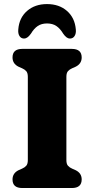

<svg xmlns="http://www.w3.org/2000/svg" viewBox="-20 -946 474 966"><path d="M314 -140.5Q314 -121 322 -112Q330 -103 343 -97.5L361 -89.5Q391 -74.5 391 -43Q391 0 341.5 0H92Q43 0 43 -43Q43 -74.5 73 -89.5L91 -97.5Q104 -103 112 -112Q120 -121 120 -140.5V-559.5Q120 -579 112 -588Q104 -597 91 -602.5L73 -610.5Q43 -625.5 43 -657Q43 -700 92 -700H341.5Q391 -700 391 -657Q391 -625.5 361 -610.5L343 -602.5Q330 -597 322 -588Q314 -579 314 -559.5ZM216.5 -828Q189 -828 170 -815.2Q151 -802.5 135.5 -776.5Q118 -752 101.5 -752Q86 -752 78 -764.8Q70 -777.5 72 -798Q76.5 -856.5 116.2 -891Q156 -925.5 216.5 -925.5Q277.5 -925.5 317 -891Q356.5 -856.5 361.5 -798Q363.5 -777.5 355.2 -764.8Q347 -752 331.5 -752Q315 -752 298 -776.5Q282.5 -802.5 263.5 -815.2Q244.5 -828 216.5 -828Z"/></svg>

Font: Fraunces 9pt SuperSoft
Style: Bold
Weight: 700
Version: Version 1.000;[b76b70a41]